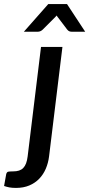

<svg xmlns="http://www.w3.org/2000/svg" viewBox="-110 -740 438 941"><path d="M0 0ZM196 -510 130.5 26.5Q126.5 58.5 114.5 86.8Q102.5 115 82.2 136Q62 157 33.5 169Q5 181 -31.5 181Q-50.5 181 -63.8 178.5Q-77 176 -90 171.5L-79.5 113Q-76.5 103 -69.8 101.5Q-63 100 -46 100Q-29 100 -16.8 96Q-4.5 92 4 83.2Q12.5 74.5 17.8 60.5Q23 46.5 25.5 26.5L91 -510ZM307.5 -584.5H241.5Q236 -584.5 230.2 -586.5Q224.5 -588.5 219 -595.5L175 -653.5Q170.5 -658.5 168 -664L158 -653.5L100 -595.5Q94.5 -590 88 -587.2Q81.5 -584.5 75.5 -584.5H7L126.5 -720H218.5Z"/></svg>

Font: Lato Semibold
Style: Italic
Weight: 600
Italic angle: -7°
Designer: Lukasz Dziedzic
Foundry: tyPoland Lukasz Dziedzic
Version: Version 2.006; 2014-01-15